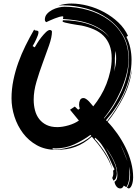

<svg xmlns="http://www.w3.org/2000/svg" viewBox="-20 -850 791 1083"><path d="M626 175Q636 169 639 159.5Q642 150 642 139Q642 97 622 56Q602 15 577 -17Q587 -1 598 16.5Q609 34 618 52.5Q627 71 633 90.5Q639 110 639 129Q639 140 635 152Q631 164 620 169L613 154Q615 149 617 143Q619 137 619 131V122Q619 119 618 113L626 105Q614 82 603.5 57.5Q593 33 580.5 10Q568 -13 553 -34.5Q538 -56 517 -73L514 -67Q546 -31 574.5 13Q603 57 613 105Q606 80 593.5 55.5Q581 31 565.5 7.5Q550 -16 532.5 -38Q515 -60 498 -79Q475 -59 452.5 -45Q430 -31 406 -22Q382 -13 355 -9Q328 -5 295 -5Q234 -5 187.5 -31Q141 -57 109.5 -99Q78 -141 61.5 -192.5Q45 -244 45 -295Q45 -347 55.5 -398Q66 -449 83.5 -497.5Q101 -546 124 -592.5Q147 -639 173 -684Q174 -679 178 -678.5Q182 -678 186.5 -677.5Q191 -677 194 -675.5Q197 -674 197 -668Q197 -660 193 -649.5Q189 -639 184 -628Q179 -617 173.5 -606.5Q168 -596 164 -590L176 -583Q180 -590 190 -606.5Q200 -623 213 -639.5Q226 -656 239 -668.5Q252 -681 262 -681Q273 -679 273 -671Q273 -641 257 -595Q241 -549 221.5 -496.5Q202 -444 186 -390Q170 -336 170 -288Q170 -256 177.5 -227.5Q185 -199 201.5 -178Q218 -157 243 -145Q268 -133 303 -133Q332 -133 366.5 -143Q401 -153 425 -170L375 -231L402 -249L421 -231L430 -238Q428 -243 427 -248.5Q426 -254 426 -260Q426 -274 431.5 -285.5Q437 -297 451 -297Q458 -297 466 -291.5Q474 -286 481.5 -278.5Q489 -271 495 -263Q501 -255 506 -250Q528 -277 547.5 -309.5Q567 -342 580.5 -377Q594 -412 602 -448.5Q610 -485 610 -521Q610 -564 598 -595Q586 -626 564 -648Q542 -670 510 -684Q478 -698 439 -706Q433 -707 415.5 -709.5Q398 -712 380 -715.5Q362 -719 347.5 -722.5Q333 -726 333 -730Q333 -732 335 -736Q368 -736 405.5 -731Q443 -726 479.5 -714Q516 -702 547 -682Q577 -664 598 -638Q578 -666 548 -685Q517 -705 480.5 -717.5Q444 -730 406 -735.5Q368 -741 335 -743Q337 -753 337 -754Q337 -756 335 -758Q326 -758 313.5 -754.5Q301 -751 287.5 -745.5Q274 -740 261.5 -734.5Q249 -729 241 -725Q233 -730 233 -739Q233 -758 245 -771.5Q257 -785 274 -794Q291 -803 310 -807.5Q329 -812 344 -812Q411 -812 476 -793.5Q541 -775 592 -738.5Q643 -702 674 -646.5Q705 -591 705 -516Q705 -474 693 -428.5Q681 -383 661.5 -339Q642 -295 617 -255Q592 -215 566 -183L568 -182Q598 -216 623 -256Q648 -296 667 -339Q686 -382 696.5 -427.5Q707 -473 707 -520Q707 -596 674 -652Q641 -708 588 -745.5Q535 -783 468.5 -801.5Q402 -820 335 -820L310 -819Q348 -830 383 -830Q427 -830 475.5 -817.5Q524 -805 568 -781Q612 -757 647.5 -723.5Q683 -690 702 -648L693 -642Q708 -612 715 -579Q722 -546 722 -512Q722 -465 711 -419Q700 -373 680.5 -329.5Q661 -286 635 -246.5Q609 -207 578 -172L584 -166Q638 -234 672.5 -303Q707 -372 724 -458Q714 -376 676 -301.5Q638 -227 587 -163Q616 -133 642 -96Q668 -59 688 -18.5Q708 22 719.5 65.5Q731 109 731 151Q731 156 730 166Q729 176 726 186.5Q723 197 718 204.5Q713 212 706 213L696 209Q706 192 710 173.5Q714 155 714 135Q714 113 708 90Q709 101 709.5 111Q710 121 710 132Q710 152 706.5 170.5Q703 189 693 206L678 197Q676 203 671 208Q666 213 659 213Q645 213 636 200.5Q627 188 626 175ZM277 -8Q282 -7 287 -7H297Q316 -7 342.5 -12.5Q369 -18 396.5 -27.5Q424 -37 450 -51.5Q476 -66 495 -84L490 -89Q448 -58 398.5 -35.5Q349 -13 295 -13L277 -14ZM634 -563Q627 -537 628 -508.5Q629 -480 624 -447Q628 -463 631.5 -480Q635 -497 635 -516V-521ZM659 -36Q669 -11 680 13Q690 36 699 60Q691 35 681 12Q671 -12 659 -36Z"/></svg>

Font: Finger Paint
Style: Regular
Weight: 400
Designer: Ralph du Carrois
Foundry: Ralph du Carrois
Version: Version 1.001